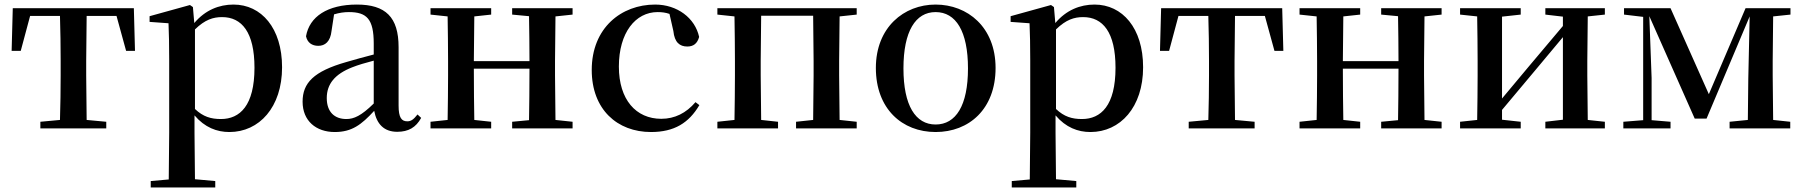

<svg xmlns="http://www.w3.org/2000/svg" viewBox="-20 -563 7911 842"><path d="M242 0H446V-29L360 -37L358 -232V-296L360 -493H491L533 -340H572L567 -527H36L31 -340H71L112 -493H243C245 -437 246 -351 246 -296V-232C246 -177 245 -94 243 -37L157 -29V0Z M986 16C1117 16 1217 -93 1217 -268C1217 -440 1126 -543 1004 -543C941 -543 880 -519 832 -462L826 -532L813 -541L636 -492V-467L719 -461C721 -412 722 -366 722 -299V19L720 224L641 231V259H924V231L835 223L833 19V-57C878 -4 931 16 986 16ZM835 -434C879 -477 915 -488 954 -488C1040 -488 1096 -422 1096 -266C1096 -100 1032 -41 949 -41C905 -41 871 -51 835 -85Z M1722 15C1771 15 1804 -4 1827 -46L1811 -61C1793 -38 1782 -31 1766 -31C1741 -31 1728 -47 1728 -100V-356C1728 -488 1671 -543 1545 -543C1416 -543 1337 -490 1322 -404C1328 -376 1348 -362 1376 -362C1405 -362 1429 -380 1434 -428L1445 -500C1468 -507 1489 -510 1510 -510C1588 -510 1619 -480 1619 -372V-324C1578 -313 1535 -302 1499 -291C1355 -250 1307 -199 1307 -117C1307 -33 1366 16 1448 16C1523 16 1565 -16 1621 -77C1632 -19 1664 15 1722 15ZM1619 -109C1564 -55 1532 -41 1499 -41C1448 -41 1413 -71 1413 -133C1413 -194 1448 -238 1525 -268C1550 -278 1584 -288 1619 -297Z M2226 -499 2300 -492C2301 -437 2302 -356 2302 -295H2058L2060 -491L2134 -499V-527H1868V-499L1943 -491C1944 -435 1945 -351 1945 -296V-232C1945 -177 1944 -93 1943 -37L1868 -29V0H2134V-29L2060 -37C2059 -93 2058 -181 2058 -262H2302C2302 -180 2301 -93 2300 -36L2226 -29V0H2491V-29L2416 -37L2414 -232V-296L2416 -491L2491 -499V-527H2226Z M2835 16C2937 16 3001 -24 3047 -102L3030 -115C2989 -67 2939 -42 2880 -42C2769 -42 2694 -126 2694 -271C2694 -420 2767 -510 2864 -510C2882 -510 2899 -508 2916 -502L2933 -427C2938 -377 2961 -359 2994 -359C3021 -359 3038 -372 3046 -401C3028 -484 2950 -543 2853 -543C2705 -543 2575 -441 2575 -256C2575 -83 2687 16 2835 16Z M3126 -499 3201 -491C3202 -435 3203 -351 3203 -296V-232C3203 -177 3202 -93 3201 -37L3126 -29V0H3392V-29L3318 -37L3316 -232V-296L3318 -494H3546L3548 -296V-232L3546 -37L3471 -29V0H3737V-29L3662 -37L3660 -232V-296L3662 -491L3737 -499V-527H3126Z M4083 16C4230 16 4346 -85 4346 -265C4346 -444 4223 -543 4083 -543C3944 -543 3821 -443 3821 -265C3821 -86 3936 16 4083 16ZM4083 -17C3995 -17 3942 -100 3942 -263C3942 -426 3995 -510 4083 -510C4172 -510 4225 -426 4225 -263C4225 -100 4172 -17 4083 -17Z M4762 16C4893 16 4993 -93 4993 -268C4993 -440 4902 -543 4780 -543C4717 -543 4656 -519 4608 -462L4602 -532L4589 -541L4412 -492V-467L4495 -461C4497 -412 4498 -366 4498 -299V19L4496 224L4417 231V259H4700V231L4611 223L4609 19V-57C4654 -4 4707 16 4762 16ZM4611 -434C4655 -477 4691 -488 4730 -488C4816 -488 4872 -422 4872 -266C4872 -100 4808 -41 4725 -41C4681 -41 4647 -51 4611 -85Z M5278 0H5482V-29L5396 -37L5394 -232V-296L5396 -493H5527L5569 -340H5608L5603 -527H5072L5067 -340H5107L5148 -493H5279C5281 -437 5282 -351 5282 -296V-232C5282 -177 5281 -94 5279 -37L5193 -29V0Z M6037 -499 6111 -492C6112 -437 6113 -356 6113 -295H5869L5871 -491L5945 -499V-527H5679V-499L5754 -491C5755 -435 5756 -351 5756 -296V-232C5756 -177 5755 -93 5754 -37L5679 -29V0H5945V-29L5871 -37C5870 -93 5869 -181 5869 -262H6113C6113 -180 6112 -93 6111 -36L6037 -29V0H6302V-29L6227 -37L6225 -232V-296L6227 -491L6302 -499V-527H6037Z M6757 -499 6834 -490V-449L6684 -271L6567 -131V-490L6649 -499V-527H6383V-499L6458 -491C6459 -435 6460 -351 6460 -296V-232C6460 -177 6459 -93 6458 -37L6383 -29V0H6649V-29L6567 -38V-81L6712 -254L6834 -400V-38L6757 -29V0H7018V-29L6943 -37L6941 -232V-296L6943 -491L7018 -499V-527H6757Z M7186 0H7306V-29L7223 -36V-221L7213 -492L7412 -43H7464L7653 -491L7647 -219L7645 -37L7565 -29V0H7831V-29L7756 -37L7754 -232V-296L7756 -491L7832 -499V-527H7635L7474 -150L7306 -527H7102V-499L7186 -489V-36L7099 -29V0Z"/></svg>

Font: Noto Serif JP SemiBold
Style: Regular
Weight: 600
Designer: Ryoko NISHIZUKA 西塚涼子 (kana & ideographs); Frank Grießhammer (Latin, Greek & Cyrillic); Wenlong ZHANG 张文龙 (bopomofo); San
Foundry: Adobe
Version: Version 2.001;hotconv 1.1.0;makeotfexe 2.6.0